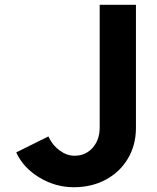

<svg xmlns="http://www.w3.org/2000/svg" viewBox="-20 -760 657 805"><path d="M289 25Q213 25 145.5 -15.5Q78 -56 48 -121L183 -188Q199 -152 229.5 -129.5Q260 -107 292 -107Q339 -107 368.5 -140.5Q398 -174 398 -226V-740H550V-224Q550 -152 516.5 -95.5Q483 -39 424 -7Q365 25 289 25Z"/></svg>

Font: SUITE Heavy
Style: Regular
Weight: 900
Designer: Sun
Foundry: Sun
Version: Version 2.040